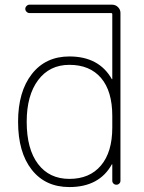

<svg xmlns="http://www.w3.org/2000/svg" viewBox="-20 -794 602 804"><path d="M91.8 -284.2Q91.8 -169.9 139.2 -107.4Q186.5 -44.9 270.5 -44.9Q355.5 -44.9 402.8 -101.1Q450.2 -157.2 450.2 -259.8V-308.6Q450.2 -412.1 403.3 -467.3Q356.4 -522.5 270.5 -522.5Q187.5 -522.5 139.6 -458.5Q91.8 -394.5 91.8 -284.2ZM450.2 -105.5Q450.2 -105.5 449.2 -106Q448.2 -106.4 448.2 -105.5Q395.5 -10.7 270.5 -10.7Q169.9 -10.7 112.8 -83.5Q55.7 -156.2 55.7 -284.2Q55.7 -410.2 113.3 -483.9Q170.9 -557.6 270.5 -557.6Q394.5 -557.6 448.2 -462.9Q448.2 -461.9 449.2 -462.4Q450.2 -462.9 450.2 -462.9V-734.4Q450.2 -739.3 445.3 -739.3H103.5Q96.7 -739.3 91.3 -744.6Q85.9 -750 85.9 -756.8Q85.9 -763.7 91.3 -769Q96.7 -774.4 103.5 -774.4H449.2Q463.9 -774.4 474.1 -764.2Q484.4 -753.9 484.4 -740.2V-37.1Q484.4 -30.3 479.5 -25.4Q474.6 -20.5 467.3 -20.5Q460 -20.5 455.1 -25.4Q450.2 -30.3 450.2 -37.1Z"/></svg>

Font: Gen Jyuu Gothic ExtraLight
Style: Regular
Weight: 100
Designer: [Source Han Sans]
Ryoko NISHIZUKA  (kana & ideographs); Paul D. Hunt (Latin, Greek & Cyrillic); Wenlong ZHANG  (bopomofo
Version: Version 1.002.20150607